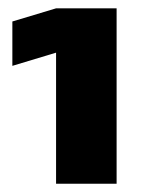

<svg xmlns="http://www.w3.org/2000/svg" viewBox="-20 -691 391 463"><path d="M115.2 -248V-564L9.8 -532.2V-639.2L115.2 -670.9H261.2V-248Z"/></svg>

Font: Syncopate
Style: Bold
Weight: 700
Designer: Astigmatic (AOETI)
Foundry: Astigmatic (AOETI)
Version: Version 1.001 2011